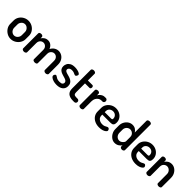

<svg xmlns="http://www.w3.org/2000/svg" viewBox="335 -2201 3654 3654"><g transform="rotate(45 2161.5 -374.0)"><path d="M242 8Q188 8 141 -20Q94 -48 65.5 -93.5Q37 -139 37 -191V-283Q37 -336 64.5 -381Q92 -426 139.5 -453Q187 -480 243 -480Q299 -480 346 -453.5Q393 -427 421.5 -382.5Q450 -338 450 -283V-191Q450 -140 421.5 -94Q393 -48 345.5 -20Q298 8 242 8ZM243 -85Q271 -85 294 -100Q317 -115 331 -139.5Q345 -164 345 -191V-283Q345 -309 331 -333Q317 -357 294 -372Q271 -387 243 -387Q214 -387 191.5 -372Q169 -357 155.5 -333Q142 -309 142 -283V-191Q142 -164 155.5 -139.5Q169 -115 192 -100Q215 -85 243 -85Z M593 0Q570 0 555.5 -11Q541 -22 541 -35V-440Q541 -455 555.5 -464.5Q570 -474 593 -474Q612 -474 626 -464.5Q640 -455 640 -440V-404Q657 -433 690 -456.5Q723 -480 773 -480Q818 -480 852.5 -452Q887 -424 904 -380Q930 -431 971 -455.5Q1012 -480 1055 -480Q1100 -480 1139.5 -457Q1179 -434 1204 -390Q1229 -346 1229 -283V-35Q1229 -22 1213.5 -11Q1198 0 1176 0Q1155 0 1139.5 -11Q1124 -22 1124 -35V-283Q1124 -317 1110.5 -340.5Q1097 -364 1075.5 -376Q1054 -388 1031 -388Q1007 -388 986 -375.5Q965 -363 951 -340.5Q937 -318 937 -285V-34Q937 -16 920.5 -8Q904 0 884 0Q866 0 849 -8Q832 -16 832 -34V-284Q832 -316 819 -339Q806 -362 785 -374.5Q764 -387 739 -387Q716 -387 694.5 -375Q673 -363 659.5 -340Q646 -317 646 -283V-35Q646 -22 630.5 -11Q615 0 593 0Z M1480 8Q1431 8 1392 -4Q1353 -16 1330.5 -34.5Q1308 -53 1308 -72Q1308 -81 1312.5 -92Q1317 -103 1325.5 -111Q1334 -119 1344 -119Q1357 -119 1371.5 -107.5Q1386 -96 1410 -84.5Q1434 -73 1477 -73Q1527 -73 1544.5 -90Q1562 -107 1562 -127Q1562 -153 1544.5 -167.5Q1527 -182 1499.5 -191Q1472 -200 1441 -208.5Q1410 -217 1382.5 -231Q1355 -245 1337.5 -270Q1320 -295 1320 -336Q1320 -370 1337 -403.5Q1354 -437 1391.5 -458.5Q1429 -480 1492 -480Q1530 -480 1564 -472Q1598 -464 1620 -450.5Q1642 -437 1642 -421Q1642 -414 1637 -401.5Q1632 -389 1623.5 -379.5Q1615 -370 1602 -370Q1592 -370 1577 -377.5Q1562 -385 1542 -392Q1522 -399 1493 -399Q1464 -399 1446.5 -389.5Q1429 -380 1421 -367Q1413 -354 1413 -341Q1413 -319 1430 -307Q1447 -295 1475 -287Q1503 -279 1534 -270.5Q1565 -262 1592.5 -246Q1620 -230 1637.5 -203Q1655 -176 1655 -131Q1655 -68 1609.5 -30Q1564 8 1480 8Z M1914 0Q1829 0 1784 -37.5Q1739 -75 1739 -156V-657Q1739 -672 1755.5 -681.5Q1772 -691 1791 -691Q1810 -691 1827 -681.5Q1844 -672 1844 -657V-474H1966Q1980 -474 1987.5 -462Q1995 -450 1995 -435Q1995 -420 1987.5 -408Q1980 -396 1966 -396H1844V-156Q1844 -120 1859.5 -105Q1875 -90 1914 -90H1948Q1971 -90 1982.5 -76.5Q1994 -63 1994 -45Q1994 -28 1982.5 -14Q1971 0 1948 0Z M2118 0Q2096 0 2081.5 -11Q2067 -22 2067 -35V-440Q2067 -455 2081.5 -464.5Q2096 -474 2118 -474Q2138 -474 2152 -464.5Q2166 -455 2166 -440V-396Q2177 -417 2195.5 -436Q2214 -455 2239 -467.5Q2264 -480 2293 -480H2325Q2341 -480 2353 -466.5Q2365 -453 2365 -434Q2365 -415 2353 -401Q2341 -387 2325 -387H2293Q2263 -387 2235 -369Q2207 -351 2189.5 -318.5Q2172 -286 2172 -240V-35Q2172 -22 2156.5 -11Q2141 0 2118 0Z M2624 8Q2556 8 2504 -17Q2452 -42 2422 -86.5Q2392 -131 2392 -191V-286Q2392 -339 2420.5 -383Q2449 -427 2496 -453.5Q2543 -480 2600 -480Q2654 -480 2699 -456.5Q2744 -433 2771.5 -391Q2799 -349 2799 -295Q2799 -253 2786 -235Q2773 -217 2752 -213Q2731 -209 2708 -209H2497V-186Q2497 -136 2533.5 -106.5Q2570 -77 2627 -77Q2662 -77 2684 -87Q2706 -97 2721 -106Q2736 -115 2749 -115Q2762 -115 2771 -107Q2780 -99 2785 -88Q2790 -77 2790 -68Q2790 -53 2769.5 -35Q2749 -17 2712 -4.5Q2675 8 2624 8ZM2497 -274H2663Q2685 -274 2692.5 -280Q2700 -286 2700 -304Q2700 -330 2687 -352.5Q2674 -375 2651 -387.5Q2628 -400 2599 -400Q2571 -400 2548 -388Q2525 -376 2511 -355Q2497 -334 2497 -306Z M3043 8Q2996 8 2956 -20Q2916 -48 2891.5 -93.5Q2867 -139 2867 -191V-283Q2867 -338 2891.5 -382.5Q2916 -427 2956 -453.5Q2996 -480 3045 -480Q3093 -480 3126 -456.5Q3159 -433 3175 -404V-722Q3175 -737 3191 -746.5Q3207 -756 3229 -756Q3251 -756 3265.5 -746.5Q3280 -737 3280 -722V-35Q3280 -22 3265.5 -11Q3251 0 3229 0Q3210 0 3195.5 -11Q3181 -22 3181 -35V-70Q3166 -39 3128 -15.5Q3090 8 3043 8ZM3073 -85Q3102 -85 3125 -101Q3148 -117 3161.5 -136.5Q3175 -156 3175 -168V-283Q3175 -316 3160 -339Q3145 -362 3122 -374.5Q3099 -387 3074 -387Q3046 -387 3022.5 -372Q2999 -357 2985.5 -333Q2972 -309 2972 -283V-191Q2972 -165 2985.5 -140Q2999 -115 3022 -100Q3045 -85 3073 -85Z M3605 8Q3537 8 3485 -17Q3433 -42 3403 -86.5Q3373 -131 3373 -191V-286Q3373 -339 3401.5 -383Q3430 -427 3477 -453.5Q3524 -480 3581 -480Q3635 -480 3680 -456.5Q3725 -433 3752.5 -391Q3780 -349 3780 -295Q3780 -253 3767 -235Q3754 -217 3733 -213Q3712 -209 3689 -209H3478V-186Q3478 -136 3514.5 -106.5Q3551 -77 3608 -77Q3643 -77 3665 -87Q3687 -97 3702 -106Q3717 -115 3730 -115Q3743 -115 3752 -107Q3761 -99 3766 -88Q3771 -77 3771 -68Q3771 -53 3750.5 -35Q3730 -17 3693 -4.5Q3656 8 3605 8ZM3478 -274H3644Q3666 -274 3673.5 -280Q3681 -286 3681 -304Q3681 -330 3668 -352.5Q3655 -375 3632 -387.5Q3609 -400 3580 -400Q3552 -400 3529 -388Q3506 -376 3492 -355Q3478 -334 3478 -306Z M3918 0Q3895 0 3880.5 -11Q3866 -22 3866 -35V-440Q3866 -455 3880.5 -464.5Q3895 -474 3918 -474Q3937 -474 3951 -464.5Q3965 -455 3965 -440V-404Q3980 -433 4014.5 -456.5Q4049 -480 4099 -480Q4146 -480 4185.5 -453.5Q4225 -427 4249 -382.5Q4273 -338 4273 -283V-35Q4273 -18 4256.5 -9Q4240 0 4220 0Q4202 0 4185 -9Q4168 -18 4168 -35V-283Q4168 -309 4154.5 -333Q4141 -357 4118 -372Q4095 -387 4067 -387Q4043 -387 4021 -374.5Q3999 -362 3985 -339Q3971 -316 3971 -283V-35Q3971 -22 3955.5 -11Q3940 0 3918 0Z"/></g></svg>

Font: Dosis ExtraLight SemiBold
Style: Regular
Weight: 600
Version: Version 3.001; ttfautohint (v1.8.2)